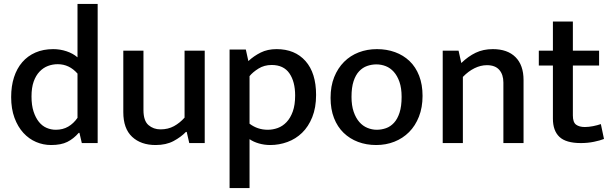

<svg xmlns="http://www.w3.org/2000/svg" viewBox="-20 -731 3126 981"><path d="M376 -711H479V0H398L386 -52H382Q356 -22 324 -6Q292 10 241 10Q201 10 164.5 -5.5Q128 -21 99.5 -52Q71 -83 54 -129Q37 -175 37 -235Q37 -291 51.5 -336Q66 -381 93.5 -413Q121 -445 161 -462.5Q201 -480 252 -480Q287 -480 320 -469Q353 -458 376 -438ZM376 -355Q334 -403 275 -403Q249 -403 225 -394Q201 -385 182 -365Q163 -345 152 -314Q141 -283 141 -238Q141 -193 151.5 -161Q162 -129 179 -108Q196 -87 218.5 -77.5Q241 -68 265 -68Q301 -68 328.5 -84Q356 -100 376 -129Z M923 -472H1026V0H947L934 -57H930Q905 -31 867 -10.5Q829 10 775 10Q700 10 655 -32Q610 -74 610 -158V-472H713V-169Q713 -114 738.5 -92Q764 -70 800 -70Q839 -70 869 -86.5Q899 -103 923 -130Z M1361 10Q1331 10 1303 2Q1275 -6 1255 -20V230H1153V-478H1236L1249 -419Q1277 -445 1312 -462.5Q1347 -480 1393 -480Q1487 -480 1541 -419Q1595 -358 1595 -246Q1595 -181 1575.5 -132.5Q1556 -84 1523.5 -52.5Q1491 -21 1448.5 -5.5Q1406 10 1361 10ZM1368 -399Q1330 -399 1300.5 -380.5Q1271 -362 1255 -342V-99Q1296 -68 1348 -68Q1374 -68 1399 -77Q1424 -86 1444 -107Q1464 -128 1476 -161.5Q1488 -195 1488 -243Q1488 -314 1458.5 -356.5Q1429 -399 1368 -399Z M2139 -241Q2139 -182 2120.5 -135Q2102 -88 2070 -56Q2038 -24 1995 -7Q1952 10 1902 10Q1852 10 1809.5 -6Q1767 -22 1735.5 -52.5Q1704 -83 1686.5 -128Q1669 -173 1669 -231Q1669 -291 1687.5 -337Q1706 -383 1738 -415Q1770 -447 1813 -463.5Q1856 -480 1906 -480Q1956 -480 1998.5 -464.5Q2041 -449 2072.5 -419Q2104 -389 2121.5 -344Q2139 -299 2139 -241ZM2032 -236Q2032 -281 2021 -312.5Q2010 -344 1992 -364Q1974 -384 1951 -393Q1928 -402 1903 -402Q1879 -402 1856 -394Q1833 -386 1815 -367Q1797 -348 1786.5 -316Q1776 -284 1776 -236Q1776 -192 1787 -160Q1798 -128 1816 -107.5Q1834 -87 1857.5 -77.5Q1881 -68 1905 -68Q1929 -68 1952 -76Q1975 -84 1993 -103.5Q2011 -123 2021.5 -155.5Q2032 -188 2032 -236Z M2345 0H2242V-472H2323L2337 -409Q2372 -443 2410.5 -461.5Q2449 -480 2498 -480Q2573 -480 2614 -439Q2655 -398 2655 -322V0H2552V-309Q2552 -350 2531 -374Q2510 -398 2468 -398Q2436 -398 2404.5 -382.5Q2373 -367 2345 -338Z M3041 -396H2907V-141Q2907 -106 2923.5 -94Q2940 -82 2968 -82Q2988 -82 3010.5 -86.5Q3033 -91 3050 -97L3066 -21Q3046 -13 3014.5 -6.5Q2983 0 2948 0Q2872 0 2838.5 -31.5Q2805 -63 2805 -125V-396H2733V-472H2805V-621H2907V-472H3041Z"/></svg>

Font: Mukta Mahee Medium
Style: Regular
Weight: 500
Designer: Shuchita Grover, Noopur Datye, Girish Dalvi, Yashodeep Gholap
Foundry: Ek Type
Version: Version 2.538;PS 1.000;hotconv 16.6.51;makeotf.lib2.5.65220;